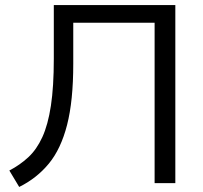

<svg xmlns="http://www.w3.org/2000/svg" viewBox="-20 -725 802 760"><path d="M56 15 17 -50Q59 -72 92 -102.5Q125 -133 147.5 -182Q170 -231 181.5 -306.5Q193 -382 193 -493V-705H674V0H592V-635H270V-472Q270 -326 245.5 -230.5Q221 -135 173 -77Q125 -19 56 15Z"/></svg>

Font: Winston
Style: Regular
Weight: 400
Designer: Original fonts by Vernon Adams / Changes by Cristiano Sobral
Foundry: Original fonts by Vernon Adams / Changes by Cristiano Sobral
Version: Version 2.503;July 17, 2020;FontCreator 13.0.0.2655 64-bit